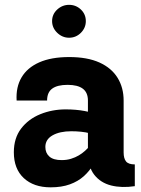

<svg xmlns="http://www.w3.org/2000/svg" viewBox="-20 -781 591 806"><path d="M198.7 -692.4Q198.7 -664.1 220.2 -643.3Q241.7 -622.6 270 -622.6Q298.8 -622.6 319.6 -643.3Q340.3 -664.1 340.3 -692.4Q340.3 -721.2 319.6 -741Q298.8 -760.7 270 -760.7Q241.7 -760.7 220.2 -741Q198.7 -721.2 198.7 -692.4ZM270.5 -541.5Q195.3 -541.5 145 -519.3Q94.7 -497.1 70.6 -456.3Q46.4 -415.5 49.8 -358.9H177.7Q177.7 -393.6 199.5 -409.2Q221.2 -424.8 263.7 -424.8Q306.2 -424.8 327.6 -408.7Q349.1 -392.6 349.1 -358.9V-142.1Q349.1 -81.5 375.5 -47.6Q401.9 -13.7 446.5 -2.4Q491.2 8.8 545.9 0.5V-90.8Q519 -90.8 509 -103.5Q499 -116.2 499 -141.1V-358.9Q499 -413.1 473.6 -454.3Q448.2 -495.6 397.5 -518.6Q346.7 -541.5 270.5 -541.5ZM400.4 -154.8 353.5 -164.6Q346.7 -156.7 335.9 -147Q325.2 -137.2 310.8 -128.7Q296.4 -120.1 278.3 -114.5Q260.3 -108.9 238.8 -108.9Q204.1 -108.9 187.3 -123.8Q170.4 -138.7 170.4 -164.1Q170.4 -195.8 200.7 -212.9Q231 -230 279.3 -230Q300.3 -230 320.1 -228Q339.8 -226.1 358.4 -221.2L406.2 -298.3Q372.1 -308.1 335.7 -314.9Q299.3 -321.8 255.9 -321.8Q198.7 -321.8 148.9 -301.5Q99.1 -281.2 68.6 -241.2Q38.1 -201.2 38.1 -141.6Q38.1 -72.3 79.8 -33.4Q121.6 5.4 192.4 5.4Q238.8 5.4 273.2 -7.1Q307.6 -19.5 332.3 -41.7Q356.9 -64 373.5 -93Q390.1 -122.1 400.4 -154.8Z"/></svg>

Font: Estedad-FD-VF Thin
Style: Regular
Weight: 100
Designer: Amin Abedi
Version: Version 5.0